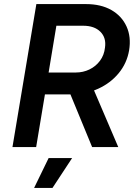

<svg xmlns="http://www.w3.org/2000/svg" viewBox="-20 -720 677 940"><path d="M41 0 158 -700H401Q474 -700 525 -671Q576 -642 599.5 -590.5Q623 -539 612 -473Q601 -410 561 -361.5Q521 -313 460.5 -285.5Q400 -258 328 -258H200L157 0ZM431 0 314 -284 411 -346 559 0ZM218 -365H351Q387 -365 418 -380Q449 -395 469.5 -422.5Q490 -450 494 -487Q501 -535 471.5 -564.5Q442 -594 387 -594H256ZM147 200 218 54H333L237 200Z"/></svg>

Font: Figtree Light SemiBold
Style: Italic
Weight: 600
Italic angle: -9.5°
Version: Version 2.001;gftools[0.9.30]